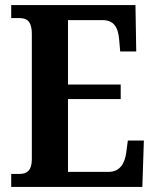

<svg xmlns="http://www.w3.org/2000/svg" viewBox="-20 -734 611 754"><path d="M24 0H539L545 -182H482L476 -136C470 -92 451 -59 406 -59H247V-345H454V-402H247V-655H382C428 -655 444 -626 448 -578L452 -532H515L512 -714H24V-663H55C82 -663 105 -655 105 -600V-109C105 -66 87 -51 57 -51H24Z"/></svg>

Font: Noto Serif Devanagari Condensed
Style: Bold
Weight: 700
Width: 3
Designer: Universal Thirst, Indian Type Foundry and the Monotype Design Team
Foundry: Monotype Imaging Inc.
Version: Version 2.004